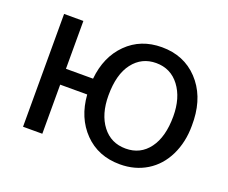

<svg xmlns="http://www.w3.org/2000/svg" viewBox="-95 -687 1005 845"><g transform="rotate(20 408.0 -264.0)"><path d="M167 -304.2H293.9Q304.2 -409.7 368.9 -473.9Q433.6 -538.1 532.2 -538.1Q635.7 -538.1 701.7 -468.3Q767.6 -398.4 772.9 -286.6L773.4 -258.3Q773.4 -181.2 743.2 -119.1Q712.9 -57.1 658.2 -23.7Q603.5 9.8 533.2 9.8Q431.2 9.8 366.2 -56.9Q301.3 -123.5 293.5 -230H167V0H76.7V-528.3H167ZM382.8 -258.3Q382.8 -170.4 423.6 -117.2Q464.4 -64 533.2 -64Q602.1 -64 642.3 -118.2Q682.6 -172.4 682.6 -269Q682.6 -355.5 641.6 -409.7Q600.6 -463.9 532.2 -463.9Q464.8 -463.9 423.8 -410.6Q382.8 -357.4 382.8 -258.3Z"/></g></svg>

Font: Roboto
Style: Regular
Weight: 400
Designer: Google
Version: Version 2.134; 2016; ttfautohint (v1.6)